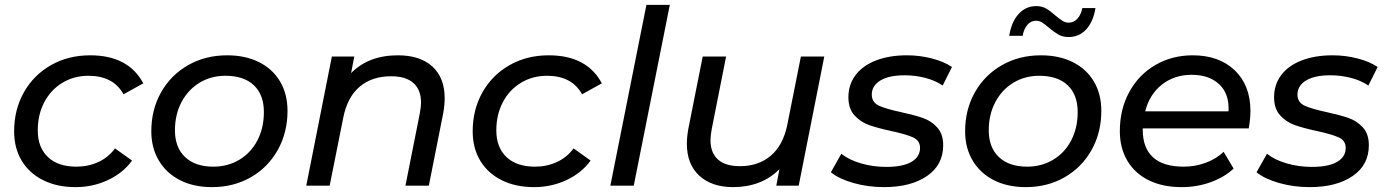

<svg xmlns="http://www.w3.org/2000/svg" viewBox="-20 -762 5690 788"><path d="M38 -223Q38 -312 78 -383Q118 -454 189 -494.5Q260 -535 350 -535Q507 -535 568 -420L487 -375Q445 -451 343 -451Q284 -451 236.5 -422.5Q189 -394 162 -343Q135 -292 135 -227Q135 -157 176.5 -117.5Q218 -78 294 -78Q342 -78 383.5 -97Q425 -116 452 -153L522 -103Q485 -52 423 -23Q361 6 290 6Q214 6 157 -22.5Q100 -51 69 -102.5Q38 -154 38 -223Z M601 -223Q601 -312 641 -383Q681 -454 752 -494.5Q823 -535 912 -535Q987 -535 1043 -507Q1099 -479 1129.5 -427.5Q1160 -376 1160 -307Q1160 -218 1120 -146.5Q1080 -75 1009.5 -34.5Q939 6 850 6Q775 6 719 -22.5Q663 -51 632 -103Q601 -155 601 -223ZM1063 -302Q1063 -373 1022 -412Q981 -451 905 -451Q846 -451 799 -422.5Q752 -394 725 -343Q698 -292 698 -227Q698 -157 739.5 -117.5Q781 -78 856 -78Q915 -78 962.5 -106.5Q1010 -135 1036.5 -186Q1063 -237 1063 -302Z M1805 -359Q1805 -330 1799 -297L1740 0H1644L1703 -297Q1708 -324 1708 -341Q1708 -393 1677 -421Q1646 -449 1585 -449Q1507 -449 1456.5 -406.5Q1406 -364 1389 -280L1333 0H1237L1342 -530H1434L1421 -462Q1493 -535 1613 -535Q1704 -535 1754.5 -489Q1805 -443 1805 -359Z M1920 -223Q1920 -312 1960 -383Q2000 -454 2071 -494.5Q2142 -535 2232 -535Q2389 -535 2450 -420L2369 -375Q2327 -451 2225 -451Q2166 -451 2118.5 -422.5Q2071 -394 2044 -343Q2017 -292 2017 -227Q2017 -157 2058.5 -117.5Q2100 -78 2176 -78Q2224 -78 2265.5 -97Q2307 -116 2334 -153L2404 -103Q2367 -52 2305 -23Q2243 6 2172 6Q2096 6 2039 -22.5Q1982 -51 1951 -102.5Q1920 -154 1920 -223Z M2633 -742H2729L2581 0H2485Z M3363 -530 3258 0H3166L3179 -68Q3143 -31 3094.5 -12.5Q3046 6 2989 6Q2901 6 2850 -41Q2799 -88 2799 -172Q2799 -200 2805 -233L2864 -530H2960L2901 -232Q2896 -205 2896 -187Q2896 -135 2926.5 -107.5Q2957 -80 3017 -80Q3093 -80 3143.5 -123Q3194 -166 3211 -249L3267 -530Z M3390 -55 3433 -131Q3464 -106 3513.5 -91.5Q3563 -77 3617 -77Q3685 -77 3720.5 -97.5Q3756 -118 3756 -155Q3756 -185 3727.5 -198Q3699 -211 3639 -224Q3583 -236 3547.5 -248.5Q3512 -261 3487 -288.5Q3462 -316 3462 -363Q3462 -415 3491.5 -454Q3521 -493 3575.5 -514Q3630 -535 3702 -535Q3755 -535 3805 -522Q3855 -509 3887 -487L3849 -411Q3818 -432 3777 -442.5Q3736 -453 3693 -453Q3628 -453 3593 -431.5Q3558 -410 3558 -374Q3558 -342 3587 -328.5Q3616 -315 3677 -302Q3732 -290 3767 -278Q3802 -266 3826.5 -239Q3851 -212 3851 -166Q3851 -85 3784.5 -39.5Q3718 6 3608 6Q3542 6 3482.5 -11Q3423 -28 3390 -55Z M3941 -223Q3941 -312 3981 -383Q4021 -454 4092 -494.5Q4163 -535 4252 -535Q4327 -535 4383 -507Q4439 -479 4469.5 -427.5Q4500 -376 4500 -307Q4500 -218 4460 -146.5Q4420 -75 4349.5 -34.5Q4279 6 4190 6Q4115 6 4059 -22.5Q4003 -51 3972 -103Q3941 -155 3941 -223ZM4403 -302Q4403 -373 4362 -412Q4321 -451 4245 -451Q4186 -451 4139 -422.5Q4092 -394 4065 -343Q4038 -292 4038 -227Q4038 -157 4079.5 -117.5Q4121 -78 4196 -78Q4255 -78 4302.5 -106.5Q4350 -135 4376.5 -186Q4403 -237 4403 -302ZM4285 -648Q4268 -663 4256.5 -670Q4245 -677 4232 -677Q4211 -677 4196.5 -660Q4182 -643 4177 -615H4122Q4131 -672 4160.5 -704.5Q4190 -737 4233 -737Q4256 -737 4273.5 -727Q4291 -717 4312 -698Q4330 -683 4341.5 -676Q4353 -669 4366 -669Q4387 -669 4402 -685.5Q4417 -702 4422 -729H4476Q4467 -673 4438 -641.5Q4409 -610 4366 -610Q4342 -610 4325 -619.5Q4308 -629 4285 -648Z M4670 -235V-229Q4670 -155 4712 -116.5Q4754 -78 4838 -78Q4887 -78 4930 -94.5Q4973 -111 5002 -139L5043 -70Q5004 -34 4948 -14Q4892 6 4830 6Q4752 6 4695 -22Q4638 -50 4607 -102Q4576 -154 4576 -224Q4576 -313 4614.5 -384Q4653 -455 4721.5 -495Q4790 -535 4875 -535Q4983 -535 5047.5 -473.5Q5112 -412 5112 -306Q5112 -274 5105 -235ZM4680 -305H5022Q5026 -376 4984.5 -415.5Q4943 -455 4871 -455Q4800 -455 4749 -415Q4698 -375 4680 -305Z M5137 -55 5180 -131Q5211 -106 5260.5 -91.5Q5310 -77 5364 -77Q5432 -77 5467.5 -97.5Q5503 -118 5503 -155Q5503 -185 5474.5 -198Q5446 -211 5386 -224Q5330 -236 5294.5 -248.5Q5259 -261 5234 -288.5Q5209 -316 5209 -363Q5209 -415 5238.5 -454Q5268 -493 5322.5 -514Q5377 -535 5449 -535Q5502 -535 5552 -522Q5602 -509 5634 -487L5596 -411Q5565 -432 5524 -442.5Q5483 -453 5440 -453Q5375 -453 5340 -431.5Q5305 -410 5305 -374Q5305 -342 5334 -328.5Q5363 -315 5424 -302Q5479 -290 5514 -278Q5549 -266 5573.5 -239Q5598 -212 5598 -166Q5598 -85 5531.5 -39.5Q5465 6 5355 6Q5289 6 5229.5 -11Q5170 -28 5137 -55Z"/></svg>

Font: Idrija
Style: Italic
Weight: 500
Italic angle: -11.3°
Designer: Julieta Ulanovsky
Foundry: Julieta Ulanovsky
Version: Version 7.200